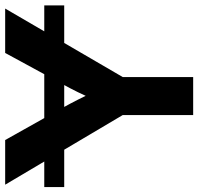

<svg xmlns="http://www.w3.org/2000/svg" viewBox="-32 -736 768 743"><g transform="rotate(-90 351.5 -364.0)"><path d="M702.6 -576.2V-499H-0.5V-576.2ZM278.3 0V-272.5L8.8 -727.5H181.6L305.2 -507.3Q322.3 -476.6 337.9 -445.8Q353.5 -415 369.1 -381.3H336.4Q351.6 -415 366.7 -445.8Q381.8 -476.6 398.9 -507.3L518.6 -727.5H690.4L425.3 -272.5V0Z"/></g></svg>

Font: Inter 28pt
Style: Bold
Weight: 700
Designer: Rasmus Andersson
Foundry: rsms
Version: Version 4.001;git-66647c0bb